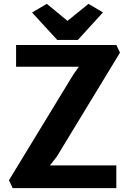

<svg xmlns="http://www.w3.org/2000/svg" viewBox="-20 -977 678 997"><path d="M277.3 -769.5H384.3L514.6 -912.6L439.5 -957L330.6 -868.7L223.1 -957L146.5 -912.1ZM45.9 0H584V-118.2H239.3L274.9 -163.6L603 -703.6L584.5 -743.2H63.5V-630.4H389.6L361.3 -590.8L26.4 -41Z"/></svg>

Font: Merriweather Sans
Style: Bold
Weight: 700
Designer: Eben Sorkin ( eben@eyebytes.com )
Foundry: Eben Sorkin
Version: Version 1.003